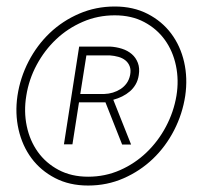

<svg xmlns="http://www.w3.org/2000/svg" viewBox="-20 -555 627 585"><path d="M33.2 -263.2Q41.5 -318.4 67.1 -367.9Q92.8 -417.5 131.8 -454.6Q170.9 -491.7 221.4 -513.4Q272 -535.2 329.6 -535.2Q386.2 -535.2 429.9 -512.7Q473.6 -490.2 501.7 -452.6Q529.8 -415 541 -366Q552.2 -316.9 544.4 -263.2Q536.1 -208 510.5 -158.2Q484.9 -108.4 445.8 -71Q406.7 -33.7 356.4 -11.7Q306.2 10.3 248.5 10.3Q191.4 10.3 147.7 -12.5Q104 -35.2 75.9 -73Q47.9 -110.8 36.6 -160.2Q25.4 -209.5 33.2 -263.2ZM60.1 -263.2Q52.2 -215.3 61.5 -170.9Q70.8 -126.5 95.2 -92.3Q119.6 -58.1 158.4 -37.4Q197.3 -16.6 248.5 -16.6Q300.3 -16.6 345.7 -36.6Q391.1 -56.6 426.5 -90.6Q461.9 -124.5 485.6 -169.2Q509.3 -213.9 517.6 -263.2Q525.4 -310.5 516.1 -355Q506.8 -399.4 482.4 -433.3Q458 -467.3 419.4 -487.8Q380.9 -508.3 329.6 -508.3Q277.8 -508.3 232.2 -488.5Q186.5 -468.8 151.1 -435.3Q115.7 -401.9 91.8 -357.4Q67.9 -313 60.1 -263.2ZM220.7 -243.2 200.7 -115.2H174.8L221.2 -413.1H314.9Q334 -412.1 351.6 -406.5Q369.1 -400.9 381.6 -390.1Q394 -379.4 400.1 -363.3Q406.2 -347.2 402.8 -326.2Q400.4 -310.1 393.3 -297.9Q386.2 -285.6 375.7 -276.6Q365.2 -267.6 352.3 -261.2Q339.4 -254.9 325.2 -251L379.4 -114.7H352.1L301.3 -243.2ZM224.6 -268.6H297.4Q311 -269 324 -272.9Q336.9 -276.9 347.7 -283.9Q358.4 -291 366 -301.5Q373.5 -312 376.5 -326.7Q379.4 -341.8 375.2 -352.8Q371.1 -363.8 362.1 -371.1Q353 -378.4 340.6 -381.8Q328.1 -385.3 314.9 -386.2H243.2Z"/></svg>

Font: Roboto Mono Thin
Style: Italic
Weight: 250
Designer: Google
Version: Version 2.000985; 2015; ttfautohint (v1.3)